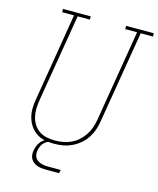

<svg xmlns="http://www.w3.org/2000/svg" viewBox="-130 -825 886 1076"><g transform="rotate(15 313.5 -287.5)"><path d="M246 8Q218 8 191.5 2.5Q165 -3 143.5 -17.5Q122 -32 107.5 -53.5Q93 -75 86 -100.5Q79 -126 79.5 -153.5Q80 -181 85 -208L169 -716H100V-735H261V-716H190L105 -205Q101 -181 100.5 -156.5Q100 -132 105.5 -109Q111 -86 123.5 -66.5Q136 -47 155 -34Q174 -21 198 -16Q222 -11 246 -11Q270 -11 293.5 -15Q317 -19 339.5 -29.5Q362 -40 381 -57Q400 -74 413.5 -94.5Q427 -115 435 -138Q443 -161 447 -185L535 -716H466V-735H627V-716H556L467 -182Q463 -156 454.5 -131Q446 -106 431 -83Q416 -60 394.5 -42Q373 -24 348.5 -12.5Q324 -1 298 3.5Q272 8 246 8Q246 8 246 8Q246 8 246 8ZM242 160Q229 160 216 158.5Q203 157 191 153Q179 149 169 141.5Q159 134 152.5 123.5Q146 113 145 100Q144 87 146 73Q149 56 157 39.5Q165 23 179 11Q193 -1 210.5 -6Q228 -11 246 -11L244 0Q230 0 216.5 4.5Q203 9 192 19Q181 29 175 42Q169 55 167 68Q164 85 168.5 100Q173 115 185.5 124Q198 133 213.5 136.5Q229 140 246 140H321L317 160Z"/></g></svg>

Font: Iosevka Curly Slab ThExObl
Style: Regular
Weight: 100
Width: 7
Italic angle: -9°
Monospace: yes
Designer: Belleve Invis
Foundry: Belleve Invis
Version: Version 11.1.0; ttfautohint (v1.8.3)